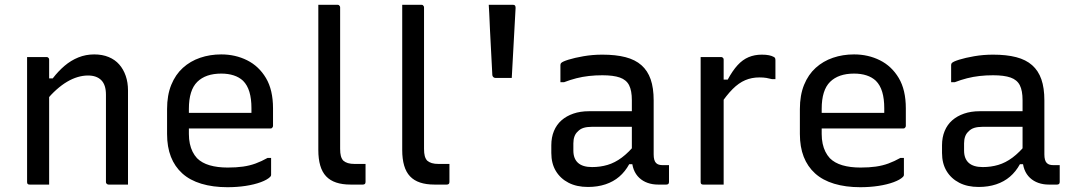

<svg xmlns="http://www.w3.org/2000/svg" viewBox="-20 -770 4480 801"><path d="M514 0Q492 0 473.5 0Q455 0 433 0Q430 0 427.5 -1.5Q425 -3 423.5 -5Q422 -7 422 -11Q422 -72 422 -132.5Q422 -193 422 -253.5Q422 -314 422 -375Q422 -416 402.5 -435.5Q383 -455 347 -455Q326 -455 304 -448.5Q282 -442 260 -429Q238 -416 215.5 -396Q193 -376 170 -348V-443H200Q223 -473 249.5 -495.5Q276 -518 307 -530.5Q338 -543 373 -543Q407 -543 433.5 -532Q460 -521 477.5 -501Q495 -481 504.5 -453.5Q514 -426 514 -393Q514 -345 514 -297Q514 -249 514 -200.5Q514 -152 514 -103Q514 -77 514 -51.5Q514 -26 514 0ZM185 0Q171 0 158 0Q145 0 132 0Q119 0 104 0Q101 0 99 -0.5Q97 -1 95.5 -2.5Q94 -4 93.5 -6Q93 -8 93 -11Q93 -64 93 -117Q93 -170 93 -222Q93 -274 93 -327Q93 -380 93 -433Q93 -465 93 -490.5Q93 -516 93 -532Q109 -532 122.5 -532Q136 -532 148.5 -532Q161 -532 174 -532Q178 -532 180 -530.5Q182 -529 183.5 -527Q185 -525 185 -521Q185 -435 185 -348Q185 -261 185 -174Q185 -87 185 0Z M903 -543Q962 -543 1011 -518.5Q1060 -494 1089.5 -444.5Q1119 -395 1119 -318V-245Q1119 -242 1117.5 -239.5Q1116 -237 1114 -235.5Q1112 -234 1108 -234H849Q832 -234 815 -234Q798 -234 782 -234H752L739 -299H1029Q1029 -304 1029 -309Q1029 -314 1029 -319Q1029 -358 1020.5 -386.5Q1012 -415 994 -433Q978 -448 955 -455.5Q932 -463 903 -463Q838 -463 803 -428.5Q768 -394 768 -316V-211Q768 -189 772 -170.5Q776 -152 783.5 -137Q791 -122 802 -110Q822 -90 854.5 -80.5Q887 -71 930 -71Q966 -71 994 -75Q1022 -79 1046.5 -88Q1071 -97 1096 -111H1111Q1111 -93 1111 -75Q1111 -57 1111 -40Q1111 -38 1110 -36Q1109 -34 1107 -32Q1095 -20 1068 -10Q1041 0 1005 5.5Q969 11 929 11Q868 11 820 -3.5Q772 -18 740.5 -46.5Q709 -75 693 -116Q677 -157 677 -211V-315Q677 -373 694.5 -416Q712 -459 743 -487Q774 -515 815 -529Q856 -543 903 -543Z M1308 -627Q1308 -660 1308 -690.5Q1308 -721 1308 -750Q1323 -750 1331 -750Q1339 -750 1343.5 -750Q1348 -750 1352.5 -750Q1357 -750 1364.5 -750Q1372 -750 1388 -750Q1392 -750 1394 -748.5Q1396 -747 1397.5 -744.5Q1399 -742 1399 -739Q1399 -680 1399 -621Q1399 -562 1399 -503Q1399 -444 1399 -385Q1399 -326 1399 -267Q1399 -208 1399 -149Q1399 -131 1402 -119.5Q1405 -108 1412 -100Q1420 -93 1431.5 -89.5Q1443 -86 1461 -86Q1464 -86 1468.5 -86Q1473 -86 1478 -86Q1483 -86 1487 -86Q1491 -86 1494 -86H1505Q1505 -69 1505 -49Q1505 -29 1505 -11Q1505 -5 1502 -2.5Q1499 0 1494 0Q1490 0 1487 0Q1484 0 1478.5 0Q1473 0 1464.5 0Q1456 0 1442 0Q1408 0 1382.5 -8.5Q1357 -17 1340.5 -34.5Q1324 -52 1316 -79.5Q1308 -107 1308 -144Q1308 -204 1308 -264.5Q1308 -325 1308 -385.5Q1308 -446 1308 -506Q1308 -566 1308 -627Z M1658 -627Q1658 -660 1658 -690.5Q1658 -721 1658 -750Q1673 -750 1681 -750Q1689 -750 1693.5 -750Q1698 -750 1702.5 -750Q1707 -750 1714.5 -750Q1722 -750 1738 -750Q1742 -750 1744 -748.5Q1746 -747 1747.5 -744.5Q1749 -742 1749 -739Q1749 -680 1749 -621Q1749 -562 1749 -503Q1749 -444 1749 -385Q1749 -326 1749 -267Q1749 -208 1749 -149Q1749 -131 1752 -119.5Q1755 -108 1762 -100Q1770 -93 1781.5 -89.5Q1793 -86 1811 -86Q1814 -86 1818.5 -86Q1823 -86 1828 -86Q1833 -86 1837 -86Q1841 -86 1844 -86H1855Q1855 -69 1855 -49Q1855 -29 1855 -11Q1855 -5 1852 -2.5Q1849 0 1844 0Q1840 0 1837 0Q1834 0 1828.5 0Q1823 0 1814.5 0Q1806 0 1792 0Q1758 0 1732.5 -8.5Q1707 -17 1690.5 -34.5Q1674 -52 1666 -79.5Q1658 -107 1658 -144Q1658 -204 1658 -264.5Q1658 -325 1658 -385.5Q1658 -446 1658 -506Q1658 -566 1658 -627Z M2115 -445Q2098 -445 2081 -445Q2064 -445 2046 -445Q2042 -445 2038.5 -448Q2035 -451 2034 -456L2024 -648Q2023 -666 2022.5 -682.5Q2022 -699 2021 -715.5Q2020 -732 2019 -750Q2047 -750 2072.5 -750Q2098 -750 2120 -750Q2126 -750 2128.5 -747Q2131 -744 2131 -737Z M2707 -351Q2707 -323 2707 -295Q2707 -267 2707 -238.5Q2707 -210 2707 -182Q2707 -154 2707 -126Q2707 -113 2709.5 -104Q2712 -95 2717 -90Q2722 -85 2729 -83Q2736 -81 2746 -81Q2748 -81 2750.5 -81Q2753 -81 2756 -81H2771Q2771 -63 2771 -46Q2771 -29 2771 -11Q2771 -5 2768 -2.5Q2765 0 2760 0Q2755 0 2744.5 0Q2734 0 2725 0Q2702 0 2682 -7Q2662 -14 2647 -28Q2632 -42 2624 -62.5Q2616 -83 2616 -111Q2616 -146 2616 -183.5Q2616 -221 2616 -256Q2616 -272 2616 -288Q2616 -304 2616 -320Q2616 -336 2616 -352Q2616 -392 2604.5 -414.5Q2593 -437 2566 -446.5Q2539 -456 2493 -456Q2464 -456 2437 -453Q2410 -450 2384.5 -443.5Q2359 -437 2333 -427H2318Q2318 -445 2318 -463Q2318 -481 2318 -499Q2318 -502 2319 -504Q2320 -506 2321 -507Q2326 -513 2351.5 -521Q2377 -529 2414.5 -535.5Q2452 -542 2493 -542Q2549 -542 2589.5 -531.5Q2630 -521 2656 -498Q2682 -475 2694.5 -439Q2707 -403 2707 -351ZM2372 -142Q2372 -108 2391.5 -90.5Q2411 -73 2450 -73Q2484 -73 2514.5 -82Q2545 -91 2574 -112.5Q2603 -134 2634 -172V-85H2605Q2588 -54 2563.5 -33Q2539 -12 2506 -1Q2473 10 2433 10Q2386 10 2352 -7.5Q2318 -25 2299 -56.5Q2280 -88 2280 -132V-164Q2280 -197 2291 -223.5Q2302 -250 2322.5 -268Q2343 -286 2372 -296Q2401 -306 2437 -306Q2472 -306 2504.5 -306Q2537 -306 2569 -306Q2601 -306 2634 -306Q2643 -306 2646.5 -295.5Q2650 -285 2651 -270Q2652 -255 2652 -241Q2615 -241 2583.5 -241Q2552 -241 2520 -241Q2488 -241 2450 -241Q2429 -241 2414.5 -236.5Q2400 -232 2390 -221Q2381 -213 2376.5 -200.5Q2372 -188 2372 -172Z M2983 -438H3016Q3036 -475 3057 -498Q3078 -521 3103 -531.5Q3128 -542 3158 -542Q3176 -542 3188 -539.5Q3200 -537 3207 -533Q3212 -531 3213.5 -527.5Q3215 -524 3215 -518Q3215 -509 3215 -499Q3215 -489 3215 -479.5Q3215 -470 3215 -460Q3215 -450 3215 -440H3200Q3189 -443 3177 -445Q3165 -447 3148 -447Q3116 -447 3089 -435.5Q3062 -424 3036.5 -398.5Q3011 -373 2983 -331ZM2999 0Q2985 0 2971 0Q2957 0 2943 0Q2929 0 2914 0Q2911 0 2909 -0.5Q2907 -1 2905.5 -2.5Q2904 -4 2903.5 -6Q2903 -8 2903 -11Q2903 -32 2903 -68Q2903 -104 2903 -149.5Q2903 -195 2903 -244.5Q2903 -294 2903 -342.5Q2903 -391 2903 -433Q2903 -465 2903 -490.5Q2903 -516 2903 -532Q2919 -532 2933.5 -532Q2948 -532 2961.5 -532Q2975 -532 2988 -532Q2992 -532 2994 -530.5Q2996 -529 2997.5 -527Q2999 -525 2999 -521Q2999 -495 2999 -451Q2999 -407 2999 -351Q2999 -295 2999 -233.5Q2999 -172 2999 -112Q2999 -52 2999 0Z M3543 -543Q3602 -543 3651 -518.5Q3700 -494 3729.5 -444.5Q3759 -395 3759 -318V-245Q3759 -242 3757.5 -239.5Q3756 -237 3754 -235.5Q3752 -234 3748 -234H3489Q3472 -234 3455 -234Q3438 -234 3422 -234H3392L3379 -299H3669Q3669 -304 3669 -309Q3669 -314 3669 -319Q3669 -358 3660.5 -386.5Q3652 -415 3634 -433Q3618 -448 3595 -455.5Q3572 -463 3543 -463Q3478 -463 3443 -428.5Q3408 -394 3408 -316V-211Q3408 -189 3412 -170.5Q3416 -152 3423.5 -137Q3431 -122 3442 -110Q3462 -90 3494.5 -80.5Q3527 -71 3570 -71Q3606 -71 3634 -75Q3662 -79 3686.5 -88Q3711 -97 3736 -111H3751Q3751 -93 3751 -75Q3751 -57 3751 -40Q3751 -38 3750 -36Q3749 -34 3747 -32Q3735 -20 3708 -10Q3681 0 3645 5.5Q3609 11 3569 11Q3508 11 3460 -3.5Q3412 -18 3380.5 -46.5Q3349 -75 3333 -116Q3317 -157 3317 -211V-315Q3317 -373 3334.5 -416Q3352 -459 3383 -487Q3414 -515 3455 -529Q3496 -543 3543 -543Z M4337 -351Q4337 -323 4337 -295Q4337 -267 4337 -238.5Q4337 -210 4337 -182Q4337 -154 4337 -126Q4337 -113 4339.5 -104Q4342 -95 4347 -90Q4352 -85 4359 -83Q4366 -81 4376 -81Q4378 -81 4380.5 -81Q4383 -81 4386 -81H4401Q4401 -63 4401 -46Q4401 -29 4401 -11Q4401 -5 4398 -2.5Q4395 0 4390 0Q4385 0 4374.5 0Q4364 0 4355 0Q4332 0 4312 -7Q4292 -14 4277 -28Q4262 -42 4254 -62.5Q4246 -83 4246 -111Q4246 -146 4246 -183.5Q4246 -221 4246 -256Q4246 -272 4246 -288Q4246 -304 4246 -320Q4246 -336 4246 -352Q4246 -392 4234.5 -414.5Q4223 -437 4196 -446.5Q4169 -456 4123 -456Q4094 -456 4067 -453Q4040 -450 4014.5 -443.5Q3989 -437 3963 -427H3948Q3948 -445 3948 -463Q3948 -481 3948 -499Q3948 -502 3949 -504Q3950 -506 3951 -507Q3956 -513 3981.5 -521Q4007 -529 4044.5 -535.5Q4082 -542 4123 -542Q4179 -542 4219.5 -531.5Q4260 -521 4286 -498Q4312 -475 4324.5 -439Q4337 -403 4337 -351ZM4002 -142Q4002 -108 4021.5 -90.5Q4041 -73 4080 -73Q4114 -73 4144.5 -82Q4175 -91 4204 -112.5Q4233 -134 4264 -172V-85H4235Q4218 -54 4193.5 -33Q4169 -12 4136 -1Q4103 10 4063 10Q4016 10 3982 -7.5Q3948 -25 3929 -56.5Q3910 -88 3910 -132V-164Q3910 -197 3921 -223.5Q3932 -250 3952.5 -268Q3973 -286 4002 -296Q4031 -306 4067 -306Q4102 -306 4134.5 -306Q4167 -306 4199 -306Q4231 -306 4264 -306Q4273 -306 4276.5 -295.5Q4280 -285 4281 -270Q4282 -255 4282 -241Q4245 -241 4213.5 -241Q4182 -241 4150 -241Q4118 -241 4080 -241Q4059 -241 4044.5 -236.5Q4030 -232 4020 -221Q4011 -213 4006.5 -200.5Q4002 -188 4002 -172Z"/></svg>

Font: Recursive
Style: Regular
Weight: 400
Version: Version 1.085